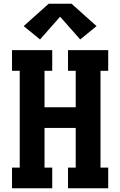

<svg xmlns="http://www.w3.org/2000/svg" viewBox="-20 -1002 640 1022"><path d="M44 0V-110H85V-625H44V-735H258V-625H217V-431H383V-625H342V-735H556V-625H515V-110H556V0H342V-110H383V-321H217V-110H258V0ZM193 -792 106 -863 239 -982H361L494 -863L407 -792L300 -913Z"/></svg>

Font: Iosevka Slab XBdEx
Style: Regular
Weight: 800
Width: 7
Monospace: yes
Designer: Belleve Invis
Foundry: Belleve Invis
Version: Version 11.1.0; ttfautohint (v1.8.3)